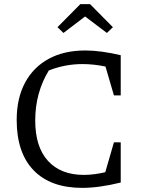

<svg xmlns="http://www.w3.org/2000/svg" viewBox="-20 -904 698 932"><path d="M379 8Q226 8 143.5 -77Q61 -162 61 -322Q61 -427 101.5 -502.5Q142 -578 216.5 -618.5Q291 -659 394 -659Q432 -659 476 -653Q520 -647 566 -636V-441H533L492 -581Q435 -593 380 -593Q296 -593 217 -562Q151 -454 151 -319Q151 -191 213 -123Q275 -55 387 -55Q435 -55 491 -68L533 -213H566V-18Q461 8 379 8ZM417 -884 528 -772 499 -744 393 -824 288 -744 259 -772 370 -884Z"/></svg>

Font: Piazzolla
Style: Regular
Weight: 400
Designer: Juan Pablo del Peral
Foundry: Huerta Tipografica
Version: Version 1.330